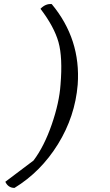

<svg xmlns="http://www.w3.org/2000/svg" viewBox="-20 -868 538 939"><path d="M51 51Q20 51 6 21L144 -83Q196 -152 233 -259Q270 -366 276 -454Q287 -587 266 -662Q245 -737 178 -825Q203 -851 233 -848Q376 -676 360 -454Q347 -298 263.5 -163Q180 -28 51 51Z"/></svg>

Font: Tillana
Style: Regular
Weight: 400
Designer: Lipi Raval (Devanagari, Latin), Jonny Pinhorn (Latin)
Foundry: Indian Type Foundry
Version: Version 2.002;PS 1.0;hotconv 1.0.79;makeotf.lib2.5.61930; tt